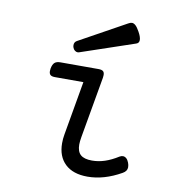

<svg xmlns="http://www.w3.org/2000/svg" viewBox="-78 -741 756 822"><g transform="rotate(10 300.0 -330.0)"><path d="M349.1 -429.7Q349.1 -422.4 348.1 -418L301.3 -151.4Q297.9 -130.9 297.9 -119.1Q297.9 -88.4 313.5 -74.5Q329.1 -60.5 363.3 -60.5Q391.1 -60.5 418.7 -69.6Q446.3 -78.6 476.6 -97.7Q483.9 -102.1 491.2 -102.1Q499 -102.1 505.9 -96.2Q512.7 -90.3 517.1 -78.6Q521 -68.8 521 -59.1Q521 -42 502.4 -31.7Q427.7 10.7 356 10.7Q293 10.7 258.8 -21.7Q224.6 -54.2 224.6 -111.8Q224.6 -131.3 228 -149.9L269 -384.8H145.5Q131.8 -384.8 125.7 -389.9Q119.6 -395 119.6 -406.7Q119.6 -409.2 120.6 -418Q124 -436 132.3 -443.6Q140.6 -451.2 157.2 -451.2H323.2Q336.9 -451.2 343 -446.3Q349.1 -441.4 349.1 -429.7ZM430.2 -670.9Q438 -670.9 446 -663.6Q454.1 -656.2 463.4 -639.2Q475.6 -617.7 475.6 -604Q475.6 -590.8 463.4 -586.9L228.5 -507.3Q224.6 -506.3 222.7 -506.3Q215.8 -506.3 210 -511Q204.1 -515.6 201.7 -522.9Q199.7 -527.3 199.7 -533.7Q199.7 -546.9 210.9 -553.2L414.1 -665.5Q423.3 -670.9 430.2 -670.9Z"/></g></svg>

Font: Courier Prime
Style: Italic
Weight: 400
Italic angle: -10°
Designer: Alan Dague-Greene
Foundry: Quote-Unquote Apps
Version: Version 3.018